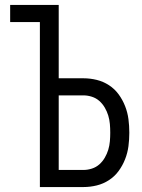

<svg xmlns="http://www.w3.org/2000/svg" viewBox="-20 -755 574 775"><path d="M141 0V-666H21V-735H217V-439H317Q344 -439 370.5 -432.5Q397 -426 420 -411Q443 -396 459 -374Q475 -352 485 -326.5Q495 -301 498.5 -274Q502 -247 502 -219Q502 -192 498.5 -165Q495 -138 485 -112.5Q475 -87 459 -65Q443 -43 420 -28Q397 -13 370.5 -6.5Q344 0 317 0ZM217 -69H317Q334 -69 351 -74.5Q368 -80 381 -91.5Q394 -103 403 -118.5Q412 -134 417 -150.5Q422 -167 423.5 -184.5Q425 -202 425 -219Q425 -237 423.5 -254.5Q422 -272 417 -288.5Q412 -305 403 -320.5Q394 -336 381 -347.5Q368 -359 351 -364.5Q334 -370 317 -370H217Z"/></svg>

Font: Iosevka QP
Style: Regular
Weight: 400
Designer: Belleve Invis
Foundry: Belleve Invis
Version: Version 20.0.0; ttfautohint (v1.8.4)